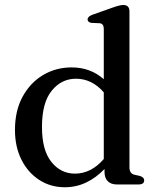

<svg xmlns="http://www.w3.org/2000/svg" viewBox="-20 -758 648 789"><path d="M41.5 -224Q41.5 -303 72.8 -360.5Q104 -418 156.8 -449.5Q209.5 -481 274.5 -481Q351.5 -481 406.5 -432.5V-639.5Q406.5 -660.5 390 -662.5L356 -664Q340 -666.5 340 -678.5Q340 -690 360 -697.5L442 -726.5Q472.5 -737.5 486.5 -737.5Q512 -737.5 512 -711V-70Q512 -45 532.5 -40L554.5 -35Q572.5 -29.5 572.5 -17Q572.5 0 549.5 0H460Q436.5 0 423 -13.2Q409.5 -26.5 409.5 -51V-63.5Q375 -27.5 334 -8Q293 11.5 246.5 11.5Q187.5 11.5 141 -18.8Q94.5 -49 68 -102Q41.5 -155 41.5 -224ZM152.5 -236Q152.5 -141 191 -92.8Q229.5 -44.5 288 -44.5Q354.5 -44.5 406.5 -104.5V-378.5Q358 -434.5 292 -434.5Q232.5 -434.5 192.5 -385.2Q152.5 -336 152.5 -236Z"/></svg>

Font: Fraunces 9pt S000
Style: Regular
Weight: 400
Version: Version 1.000; ttfautohint (v1.8.3)